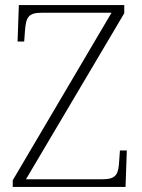

<svg xmlns="http://www.w3.org/2000/svg" viewBox="-20 -734 558 754"><path d="M30 0H473L478 -143H451L448 -101C445 -49 436 -30 382 -30H82L468 -682V-714H54L49 -571H75L78 -612C82 -665 90 -684 144 -684H418L30 -26Z"/></svg>

Font: Noto Serif Lao ExtraLight
Style: Regular
Weight: 200
Designer: Monotype Design Team
Foundry: Monotype Imaging Inc.
Version: Version 2.003